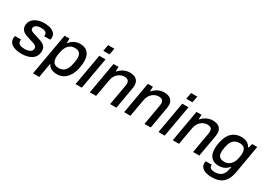

<svg xmlns="http://www.w3.org/2000/svg" viewBox="6 -1657 3860 2774"><g transform="rotate(30 1935.5 -270.5)"><path d="M227 12Q175 12 135 2.5Q95 -7 67.5 -24.5Q40 -42 26.5 -67Q13 -92 13 -122Q13 -134 15.5 -145Q18 -156 20 -164H122Q120 -158 119 -151Q118 -144 118 -140Q118 -115 132.5 -99.5Q147 -84 172.5 -77.5Q198 -71 230 -71Q254 -71 276.5 -75.5Q299 -80 317 -89Q335 -98 345 -113Q355 -128 355 -150Q355 -169 343.5 -181.5Q332 -194 313 -202.5Q294 -211 269.5 -218Q245 -225 218 -233Q191 -241 164.5 -251Q138 -261 116.5 -275.5Q95 -290 82 -312.5Q69 -335 69 -367Q69 -409 86.5 -441Q104 -473 135 -494.5Q166 -516 207 -527Q248 -538 294 -538Q338 -538 374.5 -530Q411 -522 437.5 -506Q464 -490 478.5 -467.5Q493 -445 493 -416Q493 -402 490.5 -389.5Q488 -377 486 -373H385Q386 -379 386.5 -384Q387 -389 387 -393Q387 -415 375.5 -428.5Q364 -442 343 -448.5Q322 -455 292 -455Q265 -455 244.5 -450.5Q224 -446 209 -437Q194 -428 186 -415Q178 -402 178 -386Q178 -364 196 -351.5Q214 -339 242 -331Q270 -323 303 -312Q332 -303 360.5 -293Q389 -283 413 -268.5Q437 -254 451 -230.5Q465 -207 465 -172Q465 -123 446.5 -88Q428 -53 395 -31Q362 -9 319 1.5Q276 12 227 12Z M514 173 637 -526H720L718 -454H726Q758 -496 801 -517Q844 -538 892 -538Q948 -538 987.5 -516.5Q1027 -495 1048 -452Q1069 -409 1069 -346Q1069 -325 1067.5 -302Q1066 -279 1061 -253Q1045 -162 1010 -103.5Q975 -45 926 -16.5Q877 12 820 12Q783 12 753 4Q723 -4 701 -21Q679 -38 666 -64H659L618 173ZM791 -78Q836 -78 868 -96Q900 -114 920.5 -152.5Q941 -191 951 -249Q956 -272 958 -288Q960 -304 961 -316.5Q962 -329 962 -339Q962 -377 950 -401Q938 -425 915.5 -436.5Q893 -448 858 -448Q814 -448 781 -427.5Q748 -407 727 -368Q706 -329 696 -272Q693 -253 690.5 -239Q688 -225 687.5 -214.5Q687 -204 687 -194Q687 -152 700 -126.5Q713 -101 736 -89.5Q759 -78 791 -78Z M1231 -617 1250 -723H1354L1335 -617ZM1124 0 1217 -526H1321L1228 0Z M1362 0 1454 -526H1538L1535 -451H1542Q1565 -478 1594 -497.5Q1623 -517 1656 -527.5Q1689 -538 1723 -538Q1765 -538 1798.5 -525Q1832 -512 1852 -483Q1872 -454 1872 -406Q1872 -390 1870 -372.5Q1868 -355 1864 -335L1805 0H1701L1759 -329Q1761 -342 1762.5 -354Q1764 -366 1764 -376Q1764 -403 1754 -418.5Q1744 -434 1726 -440.5Q1708 -447 1684 -447Q1656 -447 1628.5 -436.5Q1601 -426 1578.5 -406Q1556 -386 1539.5 -356Q1523 -326 1517 -287L1466 0Z M1935 0 2027 -526H2111L2108 -451H2115Q2138 -478 2167 -497.5Q2196 -517 2229 -527.5Q2262 -538 2296 -538Q2338 -538 2371.5 -525Q2405 -512 2425 -483Q2445 -454 2445 -406Q2445 -390 2443 -372.5Q2441 -355 2437 -335L2378 0H2274L2332 -329Q2334 -342 2335.5 -354Q2337 -366 2337 -376Q2337 -403 2327 -418.5Q2317 -434 2299 -440.5Q2281 -447 2257 -447Q2229 -447 2201.5 -436.5Q2174 -426 2151.5 -406Q2129 -386 2112.5 -356Q2096 -326 2090 -287L2039 0Z M2615 -617 2634 -723H2738L2719 -617ZM2508 0 2601 -526H2705L2612 0Z M2746 0 2838 -526H2922L2919 -451H2926Q2949 -478 2978 -497.5Q3007 -517 3040 -527.5Q3073 -538 3107 -538Q3149 -538 3182.5 -525Q3216 -512 3236 -483Q3256 -454 3256 -406Q3256 -390 3254 -372.5Q3252 -355 3248 -335L3189 0H3085L3143 -329Q3145 -342 3146.5 -354Q3148 -366 3148 -376Q3148 -403 3138 -418.5Q3128 -434 3110 -440.5Q3092 -447 3068 -447Q3040 -447 3012.5 -436.5Q2985 -426 2962.5 -406Q2940 -386 2923.5 -356Q2907 -326 2901 -287L2850 0Z M3493 182Q3439 182 3396.5 168Q3354 154 3330 127.5Q3306 101 3306 62Q3306 55 3306.5 46.5Q3307 38 3310 25H3411Q3410 30 3410 33Q3410 36 3410 39Q3410 60 3422 72.5Q3434 85 3455.5 90.5Q3477 96 3502 96Q3549 96 3582.5 79.5Q3616 63 3636.5 30Q3657 -3 3666 -52Q3668 -62 3669 -71.5Q3670 -81 3671 -87H3665Q3645 -61 3619.5 -44Q3594 -27 3564.5 -19Q3535 -11 3503 -11Q3450 -11 3411.5 -31.5Q3373 -52 3352 -94Q3331 -136 3331 -201Q3331 -218 3332.5 -238Q3334 -258 3338 -281Q3361 -415 3425 -476.5Q3489 -538 3583 -538Q3638 -538 3678.5 -517Q3719 -496 3739 -454H3746L3768 -526H3852L3771 -60Q3755 27 3721 80Q3687 133 3631 157.5Q3575 182 3493 182ZM3545 -101Q3573 -101 3598.5 -111Q3624 -121 3645 -141Q3666 -161 3681 -192.5Q3696 -224 3703 -268Q3706 -286 3708 -298.5Q3710 -311 3710.5 -321Q3711 -331 3711 -340Q3711 -376 3699.5 -400Q3688 -424 3665 -436Q3642 -448 3605 -448Q3565 -448 3532.5 -431.5Q3500 -415 3478.5 -379Q3457 -343 3447 -283Q3444 -263 3442 -248.5Q3440 -234 3439 -224Q3438 -214 3438 -205Q3438 -170 3449.5 -147Q3461 -124 3485 -112.5Q3509 -101 3545 -101Z"/></g></svg>

Font: Archivo SemiBold Medium
Style: Italic
Weight: 500
Italic angle: -10°
Version: Version 2.001